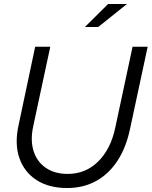

<svg xmlns="http://www.w3.org/2000/svg" viewBox="-20 -935 763 966"><path d="M318 11Q226 11 164 -29Q102 -69 77.5 -140Q53 -211 73 -303L157 -700H233L147 -299Q132 -229 149 -175Q166 -121 210.5 -90.5Q255 -60 321 -60Q410 -60 473.5 -122Q537 -184 560 -293L647 -700H723L635 -290Q615 -193 571 -126Q527 -59 463 -24Q399 11 318 11ZM407 -799 524 -915H619L474 -799Z"/></svg>

Font: Red Hat Display VF
Style: Italic
Weight: 300
Italic angle: -12°
Designer: Pentagram, MCKL
Foundry: Pentagram, MCKL
Version: Version 1.010